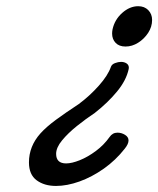

<svg xmlns="http://www.w3.org/2000/svg" viewBox="-20 -596 518 628"><path d="M390.6 -443.8Q369.6 -443.8 358.2 -455.8Q346.7 -467.8 346.7 -486.3Q346.7 -492.7 348.1 -500Q355 -531.7 379.6 -553.7Q404.3 -575.7 432.1 -575.7Q452.6 -575.7 465.1 -562.7Q477.5 -549.8 477.5 -530.8Q477.5 -508.3 464.6 -488.5Q451.7 -468.8 431.9 -456.3Q412.1 -443.8 390.6 -443.8ZM163.1 12.2Q125 12.2 99.9 -6.3Q74.7 -24.9 74.7 -64.9Q74.7 -117.7 112.3 -159.7Q131.8 -181.2 162.6 -203.9Q193.4 -226.6 237.3 -255.4Q273.4 -282.2 303.2 -315.7Q333 -349.1 342.8 -377.4Q345.7 -385.7 356.2 -389.6Q366.7 -393.6 376 -393.6Q386.2 -393.6 393.8 -388.7Q401.4 -383.8 401.4 -374.5Q401.4 -371.1 400.9 -370.1Q393.1 -333.5 363 -296.9Q333 -260.3 290 -226.6Q261.2 -207.5 231.9 -184.1Q202.6 -160.6 183.1 -137Q163.6 -113.3 163.6 -92.8Q163.6 -61.5 196.3 -61.5Q214.8 -61.5 241 -72Q267.1 -82.5 293.5 -102.1Q319.8 -121.6 338.4 -147.9Q348.1 -162.1 364.3 -162.1Q377.4 -162.1 388.9 -155Q400.4 -147.9 400.4 -136.7Q400.4 -125 388.2 -109.9Q358.4 -71.8 319.6 -44.4Q280.8 -17.1 240 -2.4Q199.2 12.2 163.1 12.2Z"/></svg>

Font: Damion
Style: Regular
Weight: 400
Designer: Vernon Adams
Foundry: Vernon Adams
Version: Version 1.100; ttfautohint (v1.8.4.7-5d5b)